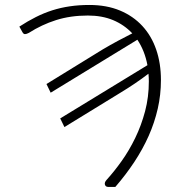

<svg xmlns="http://www.w3.org/2000/svg" viewBox="-20 -734 698 754"><path d="M162.5 -404 383.5 -540Q414 -558 442.8 -573.5Q471.5 -589 499.5 -603Q468 -636.5 424.5 -654.8Q381 -673 325 -673Q256.5 -673 200 -655Q143.5 -637 93.5 -605Q84 -600 78.2 -600Q72.5 -600 68.5 -607L56 -629.5Q89 -651 120.8 -667Q152.5 -683 185.5 -693.5Q218.5 -704 254.2 -709.2Q290 -714.5 331 -714.5Q398.5 -714.5 450.8 -692.8Q503 -671 539 -632Q575 -593 593.5 -539Q612 -485 612 -420Q612 -362 599.5 -307.2Q587 -252.5 563.8 -200.2Q540.5 -148 507.5 -98Q474.5 -48 433 0H404Q394.5 -0.5 392 -9Q389.5 -17.5 398.5 -27.5Q428.5 -60.5 458 -102Q487.5 -143.5 511.2 -192.5Q535 -241.5 549.8 -297.2Q564.5 -353 564.5 -414.5Q564.5 -429.5 563 -444.5Q537.5 -425 510.2 -406.5Q483 -388 451.5 -369L233 -235L216.5 -269L559 -478Q548.5 -534.5 519.5 -578L179 -370Z"/></svg>

Font: Lato Light
Style: Italic
Weight: 300
Italic angle: -7°
Designer: Lukasz Dziedzic
Foundry: tyPoland Lukasz Dziedzic
Version: Version 2.007; 2014-02-27